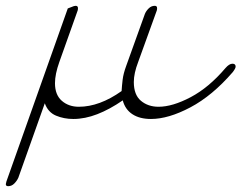

<svg xmlns="http://www.w3.org/2000/svg" viewBox="-178 -400 830 660"><path d="M55 -371 76 -379Q78 -379 79 -379.5Q80 -380 82 -380Q90 -380 90 -372Q90 -367 89 -364L26 -187Q11 -145 11 -114Q11 -74 34.5 -53.5Q58 -33 93 -33Q164 -33 240 -87Q241 -104 243.5 -125.5Q246 -147 256 -174L320 -352Q324 -362 333 -371Q342 -380 354 -380Q362 -380 362 -372Q362 -367 361 -364L297 -187Q282 -148 282 -118Q282 -74 306.5 -53.5Q331 -33 367 -33Q415 -33 477.5 -66Q540 -99 597 -166Q610 -181 621 -181Q632 -181 632 -171Q632 -165 622 -152Q552 -71 476.5 -31Q401 9 341 9Q302 9 277 -7.5Q252 -24 244 -55Q199 -24 156.5 -7.5Q114 9 74 9Q42 9 14.5 -2.5Q-13 -14 -24 -45L-115 211Q-120 222 -129 231Q-138 240 -150 240Q-158 240 -158 233Q-158 232 -156 224Z"/></svg>

Font: Discipuli Britannica
Style: Regular
Weight: 400
Designer: Peter Wiegel
Foundry: Peter Wiegel
Version: Version 0.001 2009